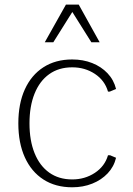

<svg xmlns="http://www.w3.org/2000/svg" viewBox="-20 -793 570 823"><path d="M289.6 9.8Q217.8 9.8 166 -23.7Q114.3 -57.1 86.4 -118.7Q58.6 -180.2 58.6 -264.2Q58.6 -348.6 86.4 -409.9Q114.3 -471.2 166 -504.6Q217.8 -538.1 289.6 -538.1Q336.4 -538.1 375.2 -522.7Q414.1 -507.3 440.9 -479Q467.8 -450.7 477.5 -411.6L450.7 -400.4H442.9Q429.2 -448.2 386.7 -476.3Q344.2 -504.4 289.6 -504.4Q231.9 -504.4 190.9 -475.1Q149.9 -445.8 128.2 -391.8Q106.4 -337.9 106.4 -264.2Q106.4 -190.4 128.2 -136.5Q149.9 -82.5 190.9 -53.2Q231.9 -23.9 289.6 -23.9Q343.8 -23.9 386.5 -52Q429.2 -80.1 442.9 -127.4H452.1L477.5 -116.7Q468.3 -78.1 441.4 -49.8Q414.6 -21.5 375.5 -5.9Q336.4 9.8 289.6 9.8ZM171.9 -611.8 262.7 -773.4H317.4L407.2 -611.8H371.6L290 -741.7L208.5 -611.8Z"/></svg>

Font: Comme Thin
Style: Regular
Weight: 250
Version: Version 1.000;gftools[0.9.27]